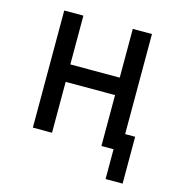

<svg xmlns="http://www.w3.org/2000/svg" viewBox="-104 -640 807 871"><g transform="rotate(15 300.0 -205.0)"><path d="M503 -550H413V-321H181V-550H91V0H181V-239H413V0H470V140H550V-80H503Z"/></g></svg>

Font: Tekne LDO
Style: Regular
Weight: 400
Monospace: yes
Designer: Alessio Laiso, Mario Rullo, Paolo Rosset
Foundry: Alessio Laiso
Version: Version 1.000;hotconv 1.0.109;makeotfexe 2.5.65596